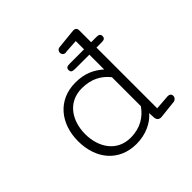

<svg xmlns="http://www.w3.org/2000/svg" viewBox="-146 -733 897 897"><g transform="rotate(-45 302.5 -284.0)"><path d="M499.5 -442.9C515.6 -442.9 522.5 -447.8 522.5 -460.9C522.5 -474.1 514.6 -478 498.5 -478H322.3C305.7 -478 297.9 -474.1 297.9 -460.9C297.9 -447.8 304.2 -442.9 322.8 -442.9ZM423.3 -22.9C424.3 -6.3 433.6 1.5 446.3 1.5H449.7L540.5 -8.3C552.7 -10.7 559.1 -20.5 559.1 -29.8C559.1 -38.6 553.2 -46.9 539.6 -46.9H536.6L464.4 -41.5V-557.1C464.4 -568.4 458.5 -576.2 444.3 -576.2C441.4 -576.2 438.5 -575.7 434.6 -575.2L342.3 -565.9C330.6 -563.5 326.2 -553.7 326.2 -545.9C326.2 -536.1 333.5 -527.3 345.2 -527.3C348.1 -527.3 351.6 -528.3 355 -528.8L417.5 -532.7V-345.2C381.3 -376.5 341.8 -397 278.8 -397C164.6 -397 94.2 -310.5 94.2 -194.3C94.2 -76.2 164.1 8.3 278.8 8.3C340.8 8.3 393.1 -17.6 421.9 -52.2ZM141.1 -194.3C141.1 -280.8 188.5 -356.9 281.7 -356.9C343.8 -356.9 386.7 -332.5 417.5 -293.9V-102.5C389.2 -62 345.7 -31.7 279.8 -31.7C189 -31.7 141.1 -106.9 141.1 -194.3Z"/></g></svg>

Font: Cutive Mono
Style: Regular
Weight: 400
Monospace: yes
Designer: Vernon Adams
Foundry: Vernon Adams
Version: Version 1.002